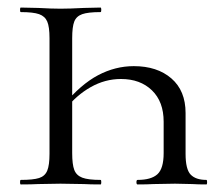

<svg xmlns="http://www.w3.org/2000/svg" viewBox="-20 -488 586 508"><path d="M471 -189V-81Q471 -40 484.5 -26Q498 -12 526 -12Q528 -12 528 -6Q528 0 526 0Q503 0 489 -1L443 -2L386 -1Q370 0 344 0Q341 0 341 -6Q341 -12 344 -12Q380 -12 396.5 -27Q413 -42 413 -83V-166Q413 -219 382 -249Q351 -279 300 -279Q258 -279 220 -257.5Q182 -236 153 -199L148 -210Q194 -265 239.5 -289Q285 -313 334 -313Q396 -313 433.5 -280.5Q471 -248 471 -189ZM246 -456Q213 -456 197.5 -450.5Q182 -445 176.5 -431Q171 -417 171 -387V-83Q171 -53 176.5 -38.5Q182 -24 197.5 -18Q213 -12 246 -12Q248 -12 248 -6Q248 0 246 0Q218 0 202 -1L140 -2L81 -1Q64 0 35 0Q33 0 33 -6Q33 -12 35 -12Q68 -12 83.5 -17Q99 -22 105 -36.5Q111 -51 111 -81V-387Q111 -417 105 -431Q99 -445 83.5 -450.5Q68 -456 35 -456Q33 -456 33 -462Q33 -468 35 -468L81 -467Q117 -465 140 -465Q164 -465 202 -467L246 -468Q248 -468 248 -462Q248 -456 246 -456Z"/></svg>

Font: Cormorant SC
Style: Regular
Weight: 400
Designer: Christian Thalmann (Catharsis Fonts)
Foundry: Catharsis Fonts
Version: Version 4.000